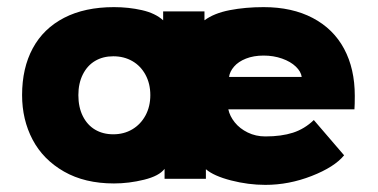

<svg xmlns="http://www.w3.org/2000/svg" viewBox="-20 -502 1060 539"><path d="M402 -235Q402 -267 388.5 -292Q375 -317 351.5 -330.5Q328 -344 298 -344Q269 -344 247 -331Q225 -318 212.5 -293Q200 -268 200 -235Q200 -201 212.5 -176Q225 -151 247 -138Q269 -125 298 -125Q328 -125 351.5 -139Q375 -153 388.5 -178Q402 -203 402 -235ZM300 -482Q341 -482 378.5 -473.5Q416 -465 438 -445V-465V-470H554V-445Q581 -465 625 -473.5Q669 -482 720 -482Q800 -482 858 -451.5Q916 -421 946 -365Q976 -309 976 -233Q976 -207 975 -195H621Q625 -176 639 -158.5Q653 -141 675.5 -130Q698 -119 725 -119Q770 -119 802.5 -129.5Q835 -140 861 -165L946 -66Q919 -33 855 -8Q791 17 725 17Q677 17 628.5 4.5Q580 -8 558 -27V0H442V-8V-28Q427 -8 384.5 2.5Q342 13 300 13Q218 13 159.5 -20.5Q101 -54 71.5 -110Q42 -166 42 -235Q42 -311 72 -366.5Q102 -422 160 -452Q218 -482 300 -482ZM720 -346Q692 -346 670.5 -337.5Q649 -329 637 -315Q625 -301 623 -286H827Q825 -301 810.5 -315Q796 -329 772 -337.5Q748 -346 720 -346Z"/></svg>

Font: Kreadon
Style: Regular
Weight: 400
Designer: kohakuno
Foundry: StudioGnu
Version: Version 1.000;Glyphs 3.1.2 (3151)